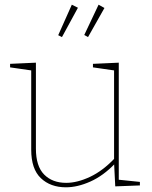

<svg xmlns="http://www.w3.org/2000/svg" viewBox="-20 -792 648 818"><path d="M261 6Q195 6 154 -33Q113 -72 113 -154V-499L120 -491L23 -505V-520L133 -525V-159Q133 -84 168 -48.5Q203 -13 262 -13Q309 -13 363.5 -38.5Q418 -64 470 -119L466 -108V-500L473 -491L376 -505V-520L486 -525V-23L479 -27L576 -17V-2L471 2L466 -98L470 -95Q420 -43 365 -18.5Q310 6 261 6ZM355 -634 339 -643 400 -772 425 -758ZM244 -634 228 -642 286 -772 312 -759Z"/></svg>

Font: Bitter Thin
Style: Regular
Weight: 100
Designer: Sol Matas, and Bitter project Authors
Foundry: Sol Matas
Version: Version 2.002